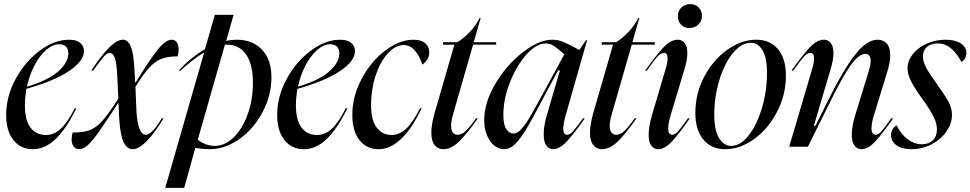

<svg xmlns="http://www.w3.org/2000/svg" viewBox="-20 -713 4716 933"><path d="M316 -520Q352 -520 370 -504.5Q388 -489 388 -465Q388 -417 316.5 -368.5Q245 -320 108 -281Q101 -237 101 -203Q101 -128 128.5 -92.5Q156 -57 204 -57Q242 -57 275 -87Q308 -117 343 -187H351Q304 -90 252 -39Q200 12 139 12Q81 12 45.5 -32Q10 -76 10 -155Q10 -245 56 -329.5Q102 -414 173.5 -467Q245 -520 316 -520ZM312 -454Q312 -476 300 -487Q288 -498 267 -498Q236 -498 204 -470Q172 -442 147.5 -395Q123 -348 111 -292Q213 -322 262.5 -365.5Q312 -409 312 -454Z M578 -520Q602 -520 616 -486Q630 -452 634 -365L637 -312H639Q711 -429 748.5 -474.5Q786 -520 814 -520Q830 -520 839 -507.5Q848 -495 848 -472Q848 -457 843 -439Q796 -439 765.5 -427.5Q735 -416 706 -385Q677 -354 638 -291L643 -175Q650 -58 689 -58Q718 -58 766 -138H775Q683 12 625 12Q595 12 578.5 -27Q562 -66 558 -160L556 -211H553Q494 -120 462 -74.5Q430 -29 407.5 -8.5Q385 12 365 12Q348 12 338 -1Q328 -14 328 -36Q328 -52 333 -69Q385 -69 416 -80.5Q447 -92 477 -125.5Q507 -159 555 -234L550 -342Q547 -406 538 -431Q529 -456 514 -456Q500 -456 482 -435Q464 -414 433 -370H424Q465 -434 505.5 -477Q546 -520 578 -520Z M1115 -641 1079 -514Q1105 -520 1131 -520Q1207 -520 1253 -472Q1299 -424 1299 -337Q1299 -249 1256 -168Q1213 -87 1143.5 -37.5Q1074 12 998 12Q973 12 929 6L875 200H783L972 -458Q921 -428 857 -370H848Q910 -436 976 -474L1024 -641ZM1024 -4Q1073 -4 1115.5 -45.5Q1158 -87 1183.5 -157.5Q1209 -228 1209 -311Q1209 -401 1175.5 -448.5Q1142 -496 1084 -496H1073L941 -34Q980 -4 1024 -4Z M1633 -520Q1669 -520 1687 -504.5Q1705 -489 1705 -465Q1705 -417 1633.5 -368.5Q1562 -320 1425 -281Q1418 -237 1418 -203Q1418 -128 1445.5 -92.5Q1473 -57 1521 -57Q1559 -57 1592 -87Q1625 -117 1660 -187H1668Q1621 -90 1569 -39Q1517 12 1456 12Q1398 12 1362.5 -32Q1327 -76 1327 -155Q1327 -245 1373 -329.5Q1419 -414 1490.5 -467Q1562 -520 1633 -520ZM1629 -454Q1629 -476 1617 -487Q1605 -498 1584 -498Q1553 -498 1521 -470Q1489 -442 1464.5 -395Q1440 -348 1428 -292Q1530 -322 1579.5 -365.5Q1629 -409 1629 -454Z M1989 -520Q2027 -520 2046.5 -503Q2066 -486 2066 -459Q2066 -439 2055.5 -423Q2045 -407 2032 -399Q2019 -442 1995.5 -468Q1972 -494 1942 -494Q1901 -494 1864 -453Q1827 -412 1805 -344.5Q1783 -277 1783 -203Q1783 -129 1810.5 -93Q1838 -57 1884 -57Q1920 -57 1953 -87Q1986 -117 2021 -187H2029Q1934 12 1819 12Q1762 12 1727 -32Q1692 -76 1692 -155Q1692 -244 1737 -329Q1782 -414 1851.5 -467Q1921 -520 1989 -520Z M2188 -496H2133V-508H2203Q2235 -528 2264 -559Q2293 -590 2311 -626H2316L2282 -508H2391V-496H2279L2182 -159Q2172 -125 2172 -102Q2172 -79 2181 -68.5Q2190 -58 2205 -58Q2223 -58 2242.5 -76Q2262 -94 2293 -138H2302Q2253 -68 2213.5 -28Q2174 12 2134 12Q2109 12 2092.5 -7.5Q2076 -27 2076 -69Q2076 -107 2092 -164Z M2632 -283 2722 -449Q2691 -477 2672 -489.5Q2653 -502 2631 -502Q2587 -502 2539 -449Q2491 -396 2458.5 -314Q2426 -232 2426 -153Q2426 -107 2440.5 -85.5Q2455 -64 2475 -64Q2493 -64 2513 -85.5Q2533 -107 2558.5 -150.5Q2584 -194 2632 -283ZM2664 -520Q2693 -520 2718.5 -509Q2744 -498 2795 -470L2828 -518H2833L2730 -157Q2717 -111 2717 -88Q2717 -58 2736 -58Q2749 -58 2764.5 -75Q2780 -92 2813 -138H2822Q2773 -68 2736.5 -28Q2700 12 2668 12Q2648 12 2635 -5.5Q2622 -23 2622 -60Q2622 -103 2638 -156L2701 -371H2692L2642 -278L2610 -218Q2564 -130 2537.5 -85.5Q2511 -41 2484.5 -14.5Q2458 12 2429 12Q2405 12 2383 -5Q2361 -22 2347 -54Q2333 -86 2333 -129Q2333 -215 2387.5 -306.5Q2442 -398 2520.5 -459Q2599 -520 2664 -520Z M2959 -496H2904V-508H2974Q3006 -528 3035 -559Q3064 -590 3082 -626H3087L3053 -508H3162V-496H3050L2953 -159Q2943 -125 2943 -102Q2943 -79 2952 -68.5Q2961 -58 2976 -58Q2994 -58 3013.5 -76Q3033 -94 3064 -138H3073Q3024 -68 2984.5 -28Q2945 12 2905 12Q2880 12 2863.5 -7.5Q2847 -27 2847 -69Q2847 -107 2863 -164Z M3273 -520Q3294 -520 3307 -504Q3320 -488 3320 -455Q3320 -421 3306 -376L3240 -157Q3227 -112 3227 -89Q3227 -58 3247 -58Q3260 -58 3275.5 -75.5Q3291 -93 3323 -138H3332Q3283 -67 3247 -27.5Q3211 12 3178 12Q3158 12 3145 -5Q3132 -22 3132 -58Q3132 -98 3149 -156L3216 -383Q3224 -410 3224 -429Q3224 -456 3207 -456Q3191 -456 3173.5 -436.5Q3156 -417 3124 -370H3115Q3167 -443 3203 -481.5Q3239 -520 3273 -520ZM3274 -634Q3274 -660 3291 -676.5Q3308 -693 3334 -693Q3359 -693 3375 -677Q3391 -661 3391 -636Q3391 -610 3373.5 -593.5Q3356 -577 3329 -577Q3305 -577 3289.5 -593Q3274 -609 3274 -634Z M3504 12Q3437 12 3398 -34.5Q3359 -81 3359 -165Q3359 -258 3402 -340Q3445 -422 3514 -471Q3583 -520 3655 -520Q3721 -520 3760 -474.5Q3799 -429 3799 -345Q3799 -253 3756.5 -170.5Q3714 -88 3645.5 -38Q3577 12 3504 12ZM3533 -4Q3578 -4 3618 -55Q3658 -106 3682.5 -188Q3707 -270 3707 -358Q3707 -434 3685 -469.5Q3663 -505 3629 -505Q3583 -505 3542 -455.5Q3501 -406 3476 -325Q3451 -244 3451 -156Q3451 -79 3474.5 -41.5Q3498 -4 3533 -4Z M3936 -429Q3936 -456 3918 -456Q3903 -456 3886 -437Q3869 -418 3835 -370H3826Q3878 -443 3914 -481.5Q3950 -520 3984 -520Q4004 -520 4017 -504Q4030 -488 4030 -455Q4030 -422 4016 -376L3935 -102H3943L4003 -223Q4075 -369 4133 -444.5Q4191 -520 4245 -520Q4272 -520 4289 -501.5Q4306 -483 4306 -445Q4306 -410 4290 -359L4228 -157Q4215 -117 4215 -89Q4215 -73 4220.5 -65.5Q4226 -58 4234 -58Q4248 -58 4262 -73.5Q4276 -89 4311 -138H4320Q4271 -67 4235 -27.5Q4199 12 4166 12Q4146 12 4132.5 -5.5Q4119 -23 4119 -59Q4119 -97 4136 -154L4202 -369Q4211 -399 4211 -417Q4211 -451 4184 -451Q4154 -451 4115 -397.5Q4076 -344 4013 -216L3906 0H3815L3928 -383Q3936 -410 3936 -429Z M4575 -520Q4622 -520 4649 -502Q4676 -484 4676 -456Q4676 -442 4669 -429.5Q4662 -417 4652 -411Q4633 -450 4603.5 -476Q4574 -502 4536 -502Q4504 -502 4484.5 -485Q4465 -468 4465 -438Q4465 -414 4480.5 -384.5Q4496 -355 4534 -303Q4574 -247 4590 -216.5Q4606 -186 4606 -155Q4606 -114 4580 -75.5Q4554 -37 4508.5 -12.5Q4463 12 4409 12Q4361 12 4335.5 -7.5Q4310 -27 4310 -56Q4310 -87 4337 -104Q4357 -62 4390 -37Q4423 -12 4460 -12Q4493 -12 4513 -31.5Q4533 -51 4533 -85Q4533 -112 4518 -143Q4503 -174 4468 -224Q4425 -283 4407.5 -317.5Q4390 -352 4390 -380Q4390 -418 4416 -450.5Q4442 -483 4484.5 -501.5Q4527 -520 4575 -520Z"/></svg>

Font: Nyght Serif Italic
Style: Regular
Weight: 400
Italic angle: -16°
Designer: Maksym Kobuzan
Version: Version 0.410